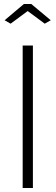

<svg xmlns="http://www.w3.org/2000/svg" viewBox="-20 -937 277 957"><path d="M3 -836 99 -917H136L233 -836L203 -819L118 -882L33 -819ZM93 0V-710H144V0Z"/></svg>

Font: Raleway-v4020 Light
Style: Regular
Weight: 300
Designer: Matt McInerney, Pablo Impallari, Rodrigo Fuenzalida
Foundry: Matt McInerney, Pablo Impallari, Rodrigo Fuenzalida
Version: Version 4.020;PS 004.020;hotconv 1.0.88;makeotf.lib2.5.64775